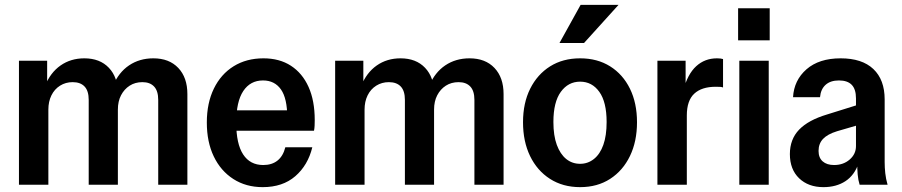

<svg xmlns="http://www.w3.org/2000/svg" viewBox="-20 -760 3713 790"><path d="M58 0V-510H174V-402H179V0ZM345 0V-349Q345 -386 328 -404Q311 -422 279 -422Q250 -422 227 -407.5Q204 -393 191.5 -367.5Q179 -342 179 -309L165 -406Q187 -461 229 -490.5Q271 -520 327 -520Q391 -520 428 -481Q465 -442 465 -376V0ZM631 0V-349Q631 -386 614 -404Q597 -422 566 -422Q536 -422 513.5 -407.5Q491 -393 478 -368Q465 -343 465 -309L445 -407Q468 -462 511 -491Q554 -520 611 -520Q676 -520 713.5 -480.5Q751 -441 751 -373V0Z M1061 10Q992 10 940 -23.5Q888 -57 859.5 -116.5Q831 -176 831 -256Q831 -336 860 -395.5Q889 -455 941.5 -487.5Q994 -520 1064 -520Q1130 -520 1177 -489.5Q1224 -459 1249.5 -402.5Q1275 -346 1275 -266Q1275 -254 1274.5 -243Q1274 -232 1272 -222H906V-306H1189L1162 -276Q1162 -355 1136 -392Q1110 -429 1062 -429Q1010 -429 981 -385.5Q952 -342 952 -255Q952 -168 980.5 -124.5Q1009 -81 1063 -81Q1099 -81 1122 -99.5Q1145 -118 1154 -154H1265Q1247 -80 1195 -35Q1143 10 1061 10Z M1359 0V-510H1475V-402H1480V0ZM1646 0V-349Q1646 -386 1629 -404Q1612 -422 1580 -422Q1551 -422 1528 -407.5Q1505 -393 1492.5 -367.5Q1480 -342 1480 -309L1466 -406Q1488 -461 1530 -490.5Q1572 -520 1628 -520Q1692 -520 1729 -481Q1766 -442 1766 -376V0ZM1932 0V-349Q1932 -386 1915 -404Q1898 -422 1867 -422Q1837 -422 1814.5 -407.5Q1792 -393 1779 -368Q1766 -343 1766 -309L1746 -407Q1769 -462 1812 -491Q1855 -520 1912 -520Q1977 -520 2014.5 -480.5Q2052 -441 2052 -373V0Z M2367 10Q2296 10 2243 -24Q2190 -58 2161 -118Q2132 -178 2132 -257Q2132 -336 2161.5 -395Q2191 -454 2243.5 -487Q2296 -520 2367 -520Q2438 -520 2490.5 -487Q2543 -454 2572 -395Q2601 -336 2601 -257Q2601 -178 2572 -118Q2543 -58 2490.5 -24Q2438 10 2367 10ZM2367 -86Q2399 -86 2424 -106Q2449 -126 2462.5 -164Q2476 -202 2476 -258Q2476 -340 2446 -382Q2416 -424 2367 -424Q2318 -424 2287.5 -382Q2257 -340 2257 -258Q2257 -202 2271 -164Q2285 -126 2309.5 -106Q2334 -86 2367 -86ZM2383 -583H2282L2369 -740H2525Z M2685 0V-510H2801V-389H2806V0ZM2806 -285 2791 -387Q2809 -455 2844.5 -487.5Q2880 -520 2930 -520Q2946 -520 2955 -517V-400Q2951 -402 2943.5 -402.5Q2936 -403 2925 -403Q2867 -403 2836.5 -374.5Q2806 -346 2806 -285Z M3022 0V-510H3143V0ZM3017 -594V-726H3147V-594Z M3517 0Q3511 -19 3509 -42Q3507 -65 3507 -93H3502V-355Q3502 -393 3484.5 -411Q3467 -429 3432 -429Q3397 -429 3377 -411Q3357 -393 3354 -360H3243Q3247 -430 3298.5 -475Q3350 -520 3439 -520Q3527 -520 3573.5 -476Q3620 -432 3620 -351V-93Q3620 -71 3622.5 -47.5Q3625 -24 3632 0ZM3368 10Q3306 10 3268 -26.5Q3230 -63 3230 -126Q3230 -187 3268 -226.5Q3306 -266 3383 -289L3527 -334V-250L3424 -220Q3385 -208 3366.5 -188.5Q3348 -169 3348 -139Q3348 -111 3365 -96Q3382 -81 3412 -81Q3450 -81 3476 -103.5Q3502 -126 3502 -159L3513 -89Q3496 -39 3458.5 -14.5Q3421 10 3368 10Z"/></svg>

Font: Instrument Sans SemiCondensed SemiBold
Style: Regular
Weight: 600
Width: 4
Designer: Rodrigo Fuenzalida
Foundry: fragTYPE
Version: Version 1.000;gftools[0.9.28]